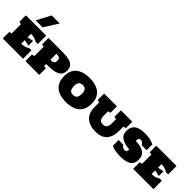

<svg xmlns="http://www.w3.org/2000/svg" viewBox="256 -2549 4036 4036"><g transform="rotate(45 2274.5 -530.5)"><path d="M32.2 0V-194.8L90.8 -206.1V-482.9L32.2 -494.1V-687.5H635.7V-437.5H568.8Q536.1 -461.9 488.8 -476.6Q441.4 -491.2 384.8 -491.2V-385.3L520 -414.1V-274.9L384.8 -304.2V-196.3Q441.9 -196.3 489.5 -210.4Q537.1 -224.6 568.8 -250H635.7V0ZM252.4 -757.8 418 -1070.3H657.2L460 -757.8Z M705.1 0V-194.8L763.7 -206.1V-483.9L705.1 -495.1V-687.5H1105Q1177.7 -687.5 1243.2 -681.4Q1308.6 -675.3 1359.4 -654.8Q1410.2 -634.3 1439.5 -592.3Q1468.8 -550.3 1468.8 -478.5Q1468.8 -402.8 1434.1 -359.6Q1399.4 -316.4 1340.6 -296.1Q1281.7 -275.9 1208.3 -270.5Q1134.8 -265.1 1057.6 -265.1V-206.1L1116.2 -194.8V0ZM1057.6 -388.7Q1115.2 -388.7 1145.3 -406.7Q1175.3 -424.8 1175.3 -482.9Q1175.3 -538.6 1144 -554.4Q1112.8 -570.3 1057.6 -570.3Z M1914.1 8.8Q1789.1 8.8 1696.8 -29.3Q1604.5 -67.4 1554 -147.5Q1503.4 -227.5 1503.4 -353Q1503.4 -476.1 1555.2 -554Q1606.9 -631.8 1699.5 -668.9Q1792 -706.1 1914.1 -706.1Q2036.1 -706.1 2128.9 -668.9Q2221.7 -631.8 2273.7 -554Q2325.7 -476.1 2325.7 -353Q2325.7 -227.5 2275.4 -147.5Q2225.1 -67.4 2132.8 -29.3Q2040.5 8.8 1914.1 8.8ZM1914.1 -204.1Q1982.4 -204.1 2007.3 -245.1Q2032.2 -286.1 2032.2 -353Q2032.2 -419.9 2007.1 -459Q1981.9 -498 1914.1 -498Q1847.7 -498 1822.5 -460Q1797.4 -421.9 1797.4 -355.5Q1797.4 -287.6 1821 -245.8Q1844.7 -204.1 1914.1 -204.1Z M2797.9 8.8Q2616.7 8.8 2516.6 -80.8Q2416.5 -170.4 2416.5 -353V-483.9L2357.9 -495.1V-687.5H2739.3V-495.1L2680.7 -483.9V-402.3Q2680.7 -392.1 2680.9 -381.8Q2681.2 -371.6 2681.2 -362.3V-352.1Q2681.2 -286.1 2706.3 -247.6Q2731.4 -209 2797.9 -209Q2864.7 -209 2890.4 -247.8Q2916 -286.6 2916 -353V-364.3Q2916 -373 2915.8 -383.1Q2915.5 -393.1 2915.5 -403.3V-483.9L2856.9 -495.1V-687.5H3195.8V-495.1L3136.7 -483.9Q3136.2 -476.6 3136.2 -469.5Q3136.2 -462.4 3136.2 -455.6V-353Q3136.2 -181.2 3051.8 -86.2Q2967.3 8.8 2797.9 8.8Z M3539.6 8.8Q3451.7 8.8 3385.5 -2.9Q3319.3 -14.6 3264.2 -42.5V-211.9H3402.3Q3418.5 -186.5 3443.1 -168Q3467.8 -149.4 3503.4 -149.4Q3538.1 -149.4 3550 -171.4Q3562 -193.4 3562 -230.5Q3501.5 -235.8 3444.3 -248.5Q3387.2 -261.2 3342 -286.6Q3296.9 -312 3270.3 -355Q3243.7 -397.9 3243.7 -463.9Q3243.7 -554.7 3283.9 -607.7Q3324.2 -660.6 3394.8 -683.3Q3465.3 -706.1 3555.2 -706.1Q3640.6 -706.1 3707.8 -690.7Q3774.9 -675.3 3831.1 -649.4V-478.5H3683.1Q3669.4 -504.9 3647.5 -525.4Q3625.5 -545.9 3591.8 -545.9Q3556.2 -545.9 3543.5 -519.5Q3530.8 -493.2 3530.8 -455.1Q3599.6 -452.6 3658.7 -441.2Q3717.8 -429.7 3762.2 -403.6Q3806.6 -377.4 3831.3 -332Q3856 -286.6 3856 -216.3Q3856 -127.9 3814 -79.1Q3772 -30.3 3700.4 -10.7Q3628.9 8.8 3539.6 8.8Z M3908.2 0V-194.8L3966.8 -206.1V-482.9L3908.2 -494.1V-687.5H4511.7V-437.5H4444.8Q4412.1 -461.9 4364.7 -476.6Q4317.4 -491.2 4260.7 -491.2V-385.3L4396 -414.1V-274.9L4260.7 -304.2V-196.3Q4317.9 -196.3 4365.5 -210.4Q4413.1 -224.6 4444.8 -250H4511.7V0Z"/></g></svg>

Font: Holtwood One SC
Style: Regular
Weight: 400
Designer: Vernon Adams
Foundry: Vernon Adams
Version: Version 1.100; ttfautohint (v1.8.4.7-5d5b)